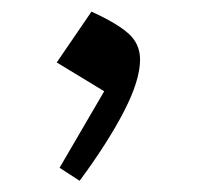

<svg xmlns="http://www.w3.org/2000/svg" viewBox="-20 -773 340 332"><path d="M117.7 -460.4 83 -482.9 160.2 -615.2Q134.3 -630.9 116.7 -641.6Q99.1 -652.3 78.1 -665L138.2 -752.9Q183.1 -732.4 202.6 -714.6Q222.2 -696.8 222.2 -669.9Q222.2 -634.3 194.3 -580.3Q166.5 -526.4 117.7 -460.4Z"/></svg>

Font: Pinar DS4-Regular
Style: Regular
Weight: 400
Designer: Amin Abedi
Version: Version 2.000